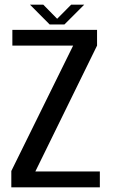

<svg xmlns="http://www.w3.org/2000/svg" viewBox="-20 -803 490 823"><path d="M28.5 0H408V-68H131.5L396 -607.5V-675H33V-607.5H293.5L28.5 -70ZM193 -698H256L341 -783H285L225 -722.5L165.5 -783H108.5Z"/></svg>

Font: Anybody SemiCondensed
Style: Regular
Weight: 400
Width: 4
Version: Version 1.113;gftools[0.9.25]